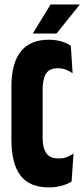

<svg xmlns="http://www.w3.org/2000/svg" viewBox="-20 -827 377 858"><path d="M199.5 10.5Q111.5 10.5 71.2 -43Q31 -96.5 31 -202V-439.5Q31 -544 72.8 -596.8Q114.5 -649.5 198.5 -649.5Q221 -649.5 239.8 -645.5Q258.5 -641.5 272.8 -635.5Q287 -629.5 296.5 -622.5L304.5 -499.5Q291.5 -509 275.2 -515.5Q259 -522 238 -522Q200 -522 185.2 -497.2Q170.5 -472.5 170.5 -428.5V-210.5Q170.5 -167 186.5 -143Q202.5 -119 242 -119Q264.5 -119 280.2 -125.5Q296 -132 308.5 -141L300 -16Q290.5 -9.5 275.5 -3.5Q260.5 2.5 241.2 6.5Q222 10.5 199.5 10.5ZM206 -807H337L232.5 -677H126.5Z"/></svg>

Font: Anek Latin Condensed
Style: Bold
Weight: 700
Width: 3
Designer: Yesha Goshar
Foundry: Ek Type
Version: Version 1.003